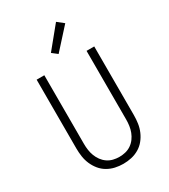

<svg xmlns="http://www.w3.org/2000/svg" viewBox="-220 -1010 990 1126"><g transform="rotate(-30 275.0 -447.5)"><path d="M275 12Q247 12 220 6Q193 0 169 -14Q145 -28 127.5 -49.5Q110 -71 99 -96.5Q88 -122 84 -149.5Q80 -177 80 -205V-670H132V-205Q132 -184 135 -163Q138 -142 145.5 -122.5Q153 -103 165.5 -86Q178 -69 195.5 -57Q213 -45 233.5 -40Q254 -35 275 -35Q296 -35 316.5 -40Q337 -45 354.5 -57Q372 -69 384.5 -86Q397 -103 404.5 -122.5Q412 -142 415 -163Q418 -184 418 -205V-670H470V-205Q470 -177 466 -149.5Q462 -122 451 -96.5Q440 -71 422.5 -49.5Q405 -28 381 -14Q357 0 330 6Q303 12 275 12ZM267 -736 231 -764 348 -907 391 -873Z"/></g></svg>

Font: Lode Dark
Style: Regular
Weight: 400
Monospace: yes
Designer: Belleve Invis
Foundry: Belleve Invis
Version: Version 29.2.0; ttfautohint (v1.8.3)